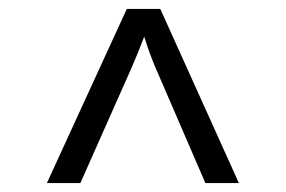

<svg xmlns="http://www.w3.org/2000/svg" viewBox="-20 -750 640 430"><path d="M85 -340 264 -730H339L515 -340H440L328 -599Q314 -632 303 -668Q289 -631 275 -599L160 -340Z"/></svg>

Font: JetBrains Mono Semi Light
Style: Regular
Weight: 350
Monospace: yes
Designer: Philipp Nurullin, Konstantin Bulenkov
Foundry: JetBrains
Version: 2.002